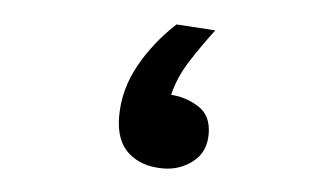

<svg xmlns="http://www.w3.org/2000/svg" viewBox="-33 -325 652 376"><g transform="rotate(5 293.0 -136.5)"><path d="M298.3 4.9Q255.9 4.9 230 -18.3Q204.1 -41.5 204.1 -89.4Q204.1 -142.1 230.7 -190.2Q257.3 -238.3 300.3 -278.3L377 -273.4Q350.1 -237.8 330.1 -206.1Q310.1 -174.3 301.8 -140.1Q332 -138.2 356.9 -122.1Q381.8 -106 381.8 -69.8Q381.8 -34.2 356.4 -14.6Q331.1 4.9 298.3 4.9Z"/></g></svg>

Font: Cascadia Code
Style: Regular
Weight: 400
Monospace: yes
Designer: Aaron Bell
Foundry: Saja Typeworks
Version: Version 2106.017